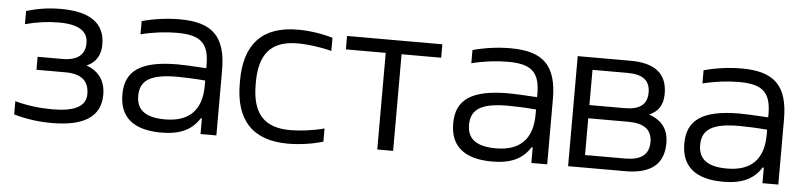

<svg xmlns="http://www.w3.org/2000/svg" viewBox="-37 -685 3630 869"><g transform="rotate(5 1777.5 -250.0)"><path d="M236 -284H124V-225H255C327 -225 363 -196 363 -135C363 -80 313 -53 211 -53C153 -53 96 -60 41 -75V-15C96 1 153 9 214 9C362 9 435 -40 435 -139C435 -201 405 -244 348 -264C390 -282 411 -316 411 -365C411 -461 344 -509 210 -509C154 -509 104 -501 54 -486V-426C105 -440 156 -447 207 -447C295 -447 339 -420 339 -365C339 -311 304 -284 236 -284Z M751 -509C692 -509 635 -501 579 -486V-426C634 -440 692 -447 743 -447C847 -447 889 -416 889 -314V-299C827 -303 783 -305 759 -305C590 -305 521 -255 521 -148C521 -44 585 9 711 9C796 9 849 -16 884 -71H889V0H961V-296C961 -449 899 -509 751 -509ZM593 -148C593 -220 643 -249 762 -249C793 -249 843 -247 889 -243V-220C889 -108 832 -52 723 -52C631 -52 593 -86 593 -148Z M1046 -256V-244C1046 -78 1125 9 1287 9C1338 9 1395 1 1446 -14V-74C1399 -61 1337 -53 1292 -53C1172 -53 1118 -114 1118 -247V-253C1118 -386 1172 -447 1292 -447C1337 -447 1399 -439 1446 -426V-486C1395 -501 1338 -509 1287 -509C1125 -509 1046 -422 1046 -256Z M1692 0H1764V-439H1944V-500H1511V-439H1692Z M2254 -509C2195 -509 2138 -501 2082 -486V-426C2137 -440 2195 -447 2246 -447C2350 -447 2392 -416 2392 -314V-299C2330 -303 2286 -305 2262 -305C2093 -305 2024 -255 2024 -148C2024 -44 2088 9 2214 9C2299 9 2352 -16 2387 -71H2392V0H2464V-296C2464 -449 2402 -509 2254 -509ZM2096 -148C2096 -220 2146 -249 2265 -249C2296 -249 2346 -247 2392 -243V-220C2392 -108 2335 -52 2226 -52C2134 -52 2096 -86 2096 -148Z M2559 0H2818C2935 0 2993 -47 2993 -142C2993 -205 2964 -244 2904 -265C2946 -283 2966 -314 2966 -365C2966 -455 2911 -500 2799 -500H2559ZM2631 -57V-224H2813C2885 -224 2921 -197 2921 -141C2921 -84 2885 -57 2813 -57ZM2631 -284V-444H2791C2860 -444 2893 -418 2893 -364C2893 -310 2860 -284 2791 -284Z M3304 -509C3245 -509 3188 -501 3132 -486V-426C3187 -440 3245 -447 3296 -447C3400 -447 3442 -416 3442 -314V-299C3380 -303 3336 -305 3312 -305C3143 -305 3074 -255 3074 -148C3074 -44 3138 9 3264 9C3349 9 3402 -16 3437 -71H3442V0H3514V-296C3514 -449 3452 -509 3304 -509ZM3146 -148C3146 -220 3196 -249 3315 -249C3346 -249 3396 -247 3442 -243V-220C3442 -108 3385 -52 3276 -52C3184 -52 3146 -86 3146 -148Z"/></g></svg>

Font: LT Wave Alt Light
Style: Regular
Weight: 300
Designer: Daniel Lyons
Version: Version 2.5 (Glyphs App)